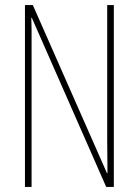

<svg xmlns="http://www.w3.org/2000/svg" viewBox="-20 -734 544 754"><path d="M427 0H397L105 -664H103Q104 -644 104 -617Q104 -590 104 -548V0H78V-714H109L400 -54H402Q402 -88 401.5 -123.5Q401 -159 401 -181V-714H427Z"/></svg>

Font: Noto Sans Thai Looped ExtraCondensed Thin
Style: Regular
Weight: 100
Width: 2
Designer: Sasikarn Vongin, Ben Mitchell
Foundry: The Fontpad Ltd
Version: Version 1.001; ttfautohint (v1.8.4.7-5d5b)